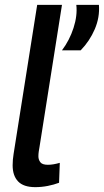

<svg xmlns="http://www.w3.org/2000/svg" viewBox="-20 -760 428 790"><path d="M133 -740H235L143 -158Q141 -147 139.5 -137Q138 -127 138 -117Q138 -103 146 -92.5Q154 -82 177 -82Q188 -82 200 -84Q212 -86 226 -90L223 -8Q202 0 176.5 5Q151 10 125 10Q77 10 54.5 -13.5Q32 -37 32 -80Q32 -91 33 -103.5Q34 -116 36 -127ZM235 -553Q266 -594 282.5 -645Q299 -696 294 -740H387Q391 -689 370 -640Q349 -591 312 -553Z"/></svg>

Font: Georama Medium
Style: Italic
Weight: 500
Italic angle: -9°
Designer: Jean-Baptiste Levee
Foundry: Production Type
Version: Version 1.000